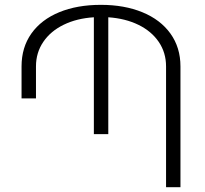

<svg xmlns="http://www.w3.org/2000/svg" viewBox="-20 -780 856 800"><path d="M731.9 -503.4V0H671.9V-503.4Q671.9 -560.5 641.6 -605.2Q611.3 -649.9 556.9 -676.5Q502.4 -703.1 431.2 -708V-221.2H371.1V-708Q300.3 -703.6 245.6 -677Q190.9 -650.4 160.4 -605.5Q129.9 -560.5 129.9 -503.4V-370.1H69.8V-503.4Q69.8 -582.5 110.8 -640.4Q151.9 -698.2 226.6 -729Q301.3 -759.8 400.4 -759.8Q498 -759.8 573.2 -729Q648.4 -698.2 690.2 -640.1Q731.9 -582 731.9 -503.4Z"/></svg>

Font: Mardoto Light
Style: Regular
Weight: 400
Designer: Christian Robertson, Vahan Hovhannisyan
Foundry: Google
Version: Version 1.000